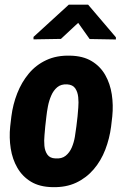

<svg xmlns="http://www.w3.org/2000/svg" viewBox="-20 -770 520 800"><path d="M22.5 -243.2 27.3 -284.2Q33.7 -335 51.8 -381.1Q69.8 -427.2 99.9 -463.4Q129.9 -499.5 172.9 -519.5Q215.8 -539.6 272 -538.1Q325.7 -537.1 361.8 -515.4Q397.9 -493.7 418.5 -457.5Q439 -421.4 445.8 -376.7Q452.6 -332 447.8 -284.7L442.9 -242.7Q436.5 -192.9 418.7 -146.5Q400.9 -100.1 370.4 -64.5Q339.8 -28.8 297.4 -8.8Q254.9 11.2 198.7 9.8Q145 8.8 109.1 -12.9Q73.2 -34.7 52.5 -70.6Q31.7 -106.4 24.7 -151.1Q17.6 -195.8 22.5 -243.2ZM173.3 -284.7 168.5 -242.7Q167.5 -227.5 165.3 -205.8Q163.1 -184.1 165 -162.4Q167 -140.6 177.5 -125.7Q188 -110.8 210.9 -109.9Q237.3 -107.9 253.7 -121.1Q270 -134.3 279.1 -155.5Q288.1 -176.8 292 -200.2Q295.9 -223.6 298.3 -243.7L303.2 -285.6Q304.2 -299.8 306.2 -321.8Q308.1 -343.8 305.9 -365.2Q303.7 -386.7 293.5 -401.9Q283.2 -417 259.8 -418.5Q234.4 -419.9 218.5 -406.5Q202.6 -393.1 193.4 -371.6Q184.1 -350.1 179.7 -326.9Q175.3 -303.7 173.3 -284.7ZM347.2 -750.5 462.9 -614.7V-605.5L353.5 -607.4L305.7 -674.8L233.9 -607.9L119.6 -606V-616.2L266.6 -750.5Z"/></svg>

Font: Roboto Condensed ExtraBold
Style: Italic
Weight: 800
Italic angle: -12°
Designer: Christian Robertson
Foundry: Google
Version: Version 3.008; 2023